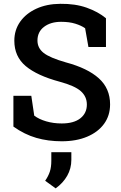

<svg xmlns="http://www.w3.org/2000/svg" viewBox="-20 -741 641 1021"><path d="M308.1 10.3Q235.8 10.3 173.1 -7.8Q110.4 -25.9 51.3 -67.9V-231.4H146.5L162.1 -126Q187.5 -106.9 225.8 -95.7Q264.2 -84.5 308.1 -84.5Q372.6 -84.5 407.2 -111.8Q441.9 -139.2 441.9 -185.1Q441.9 -227.5 409.9 -256.1Q377.9 -284.7 296.9 -306.6Q177.2 -338.9 116.7 -389.6Q56.2 -440.4 56.2 -524.4Q56.2 -581.5 87.2 -625.5Q118.2 -669.4 173.3 -694.8Q228.5 -720.2 300.8 -720.7Q379.9 -721.7 440.7 -700.2Q501.5 -678.7 543.5 -644V-491.2H450.2L432.6 -590.8Q412.6 -605 380.6 -615Q348.6 -625 305.2 -625Q249.5 -625 214.4 -598.4Q179.2 -571.8 179.2 -525.4Q179.2 -485.4 212.2 -459.5Q245.1 -433.6 330.6 -409.2Q445.8 -378.4 505.6 -324.5Q565.4 -270.5 565.4 -186Q565.4 -126.5 533.4 -82.5Q501.5 -38.6 443.6 -14.2Q385.7 10.3 308.1 10.3ZM275.9 260.7 220.2 220.2Q236.8 196.3 244.9 172.1Q252.9 147.9 252.9 113.8V68.4H359.4V109.4Q359.4 154.8 337.4 193.6Q315.4 232.4 275.9 260.7Z"/></svg>

Font: Roboto Slab Medium
Style: Regular
Weight: 500
Designer: Google
Version: Version 2.001; ttfautohint (v1.8.3)